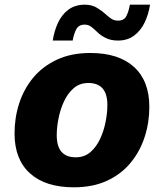

<svg xmlns="http://www.w3.org/2000/svg" viewBox="-20 -788 692 819"><path d="M42 -219Q42 -286 62 -347.5Q82 -409 122 -457Q162 -505 223 -533.5Q284 -562 365 -562Q486 -562 551.5 -502.5Q617 -443 617 -332Q617 -265 597 -203.5Q577 -142 537 -93.5Q497 -45 436.5 -17Q376 11 295 11Q174 11 108 -48.5Q42 -108 42 -219ZM222 -211Q222 -117 303 -117Q340 -117 365.5 -139Q391 -161 407 -195.5Q423 -230 430.5 -268.5Q438 -307 438 -340Q438 -434 357 -434Q320 -434 294.5 -412Q269 -390 253 -355.5Q237 -321 229.5 -282.5Q222 -244 222 -211ZM205 -615Q211 -655 227 -690Q243 -725 271.5 -746.5Q300 -768 342 -768Q372 -768 394 -754.5Q416 -741 430 -728Q443 -716 455 -708Q467 -700 484 -700Q509 -700 519 -719.5Q529 -739 534 -768H620Q614 -728 597.5 -693Q581 -658 552.5 -636.5Q524 -615 483 -615Q453 -615 431 -626Q409 -637 394 -652Q382 -664 369.5 -673.5Q357 -683 341 -683Q316 -683 305.5 -663.5Q295 -644 290 -615Z"/></svg>

Font: Kufam
Style: Bold Italic
Weight: 700
Italic angle: -11°
Designer: Artur Schmal
Foundry: Original Type
Version: Version 1.301; ttfautohint (v1.8.3)